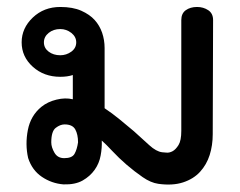

<svg xmlns="http://www.w3.org/2000/svg" viewBox="-20 -513 674 540"><path d="M578.3 -135.4Q578.3 -104 569.7 -77Q561.1 -50 542.7 -29.8Q524.2 -9.6 494.7 0Q465.2 9.6 425.3 4Q404 1 381.1 -14.9Q358.1 -30.8 336.1 -49.7Q314.1 -68.7 296 -88.1Q277.8 -107.6 266.2 -117.7Q267.2 -98 263.1 -75.8Q259.1 -53.5 246.2 -35.4Q233.3 -17.2 212.4 -5.3Q191.4 6.6 158.6 5.6Q125.3 3 97.7 -15.7Q70.2 -34.3 59.1 -68.7Q50.5 -106.6 58.3 -147.2Q66.2 -187.9 96.5 -212.6Q114.1 -226.8 138.9 -232.8Q163.6 -238.9 184.8 -233.8V-302Q169.7 -297 149.5 -297Q103.5 -297 72.2 -325.3Q40.9 -353.5 40.9 -393.9Q40.9 -433.8 72.2 -463.6Q103.5 -493.4 149.5 -493.4Q184.8 -493.4 208.6 -482.8Q232.3 -472.2 246.2 -456.8Q260.1 -441.4 267.2 -421Q274.2 -400.5 274.2 -377.8V-208.6Q295.5 -194.4 316.4 -177.3Q337.4 -160.1 356.6 -143.9Q380.3 -122.7 399.7 -104.8Q419.2 -86.9 435.9 -84.8Q439.4 -84.8 447.7 -83.8Q456.1 -82.8 465.2 -87.6Q474.2 -92.4 482.1 -105.1Q489.9 -117.7 489.9 -144.9V-456.6Q489.9 -475.3 502.5 -484.3Q515.2 -493.4 534.3 -493.4Q552 -493.4 565.7 -484.3Q579.3 -475.3 579.3 -456.6ZM194.4 -393.9Q194.4 -409.6 180.6 -420.5Q166.7 -431.3 149.5 -431.3Q130.3 -431.3 116.9 -420.5Q103.5 -409.6 103.5 -393.9Q103.5 -377.8 116.9 -367.7Q130.3 -357.6 149.5 -357.6Q166.7 -357.6 180.6 -367.7Q194.4 -377.8 194.4 -393.9ZM199.5 -112.6Q199.5 -134.8 191.7 -149Q183.8 -163.1 161.6 -163.1Q149.5 -163.1 136.9 -153.5Q124.2 -143.9 124.2 -112.6Q124.2 -99 133.1 -83.6Q141.9 -68.2 160.6 -68.2Q182.8 -68.2 189.6 -80.3Q196.5 -92.4 199.5 -112.6Z"/></svg>

Font: Myanmar KatKuu
Style: Regular
Weight: 400
Designer: Khon Soe Zaw Thu
Foundry: MPUA
Version: Version 1.00 September 13, 2016, initial release